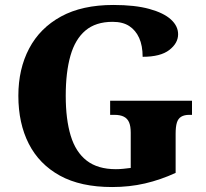

<svg xmlns="http://www.w3.org/2000/svg" viewBox="-20 -744 831 774"><path d="M432 10Q305 10 221.5 -36Q138 -82 96 -164.5Q54 -247 54 -358Q54 -466 97.5 -548.5Q141 -631 226 -677.5Q311 -724 437 -724Q524 -724 582 -708Q640 -692 669 -665.5Q698 -639 698 -606Q698 -570 662.5 -542.5Q627 -515 555 -515Q555 -560 541 -591Q527 -622 501 -639Q475 -656 434 -656Q366 -656 324.5 -621Q283 -586 264 -519.5Q245 -453 245 -358Q245 -263 265 -197Q285 -131 329.5 -96.5Q374 -62 447 -62Q461 -62 476.5 -63.5Q492 -65 507 -67V-209Q507 -235 500.5 -250.5Q494 -266 479.5 -273.5Q465 -281 441 -281H424V-338H754V-281H743Q723 -281 710.5 -273.5Q698 -266 693 -249.5Q688 -233 688 -205V-47Q627 -19 564.5 -4.5Q502 10 432 10Z"/></svg>

Font: Noto Serif Armenian ExtraBold
Style: Regular
Weight: 800
Version: Version 2.007